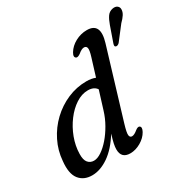

<svg xmlns="http://www.w3.org/2000/svg" viewBox="-168 -914 1082 1088"><g transform="rotate(-30 373.0 -370.0)"><path d="M572 -601.5 436.5 -153.5Q420.5 -100.5 422.8 -84.5Q425 -68.5 439 -68.5Q454 -68.5 476.5 -87.5Q493.5 -100.5 503 -95Q517 -86 502.5 -59.5Q486 -29.5 451.8 -9.5Q417.5 10.5 382.5 10.5Q324 10.5 324 -48.5Q324 -64 328.2 -84.5Q332.5 -105 343.5 -141Q296.5 -65 241.5 -27.2Q186.5 10.5 133.5 10.5Q78.5 10.5 49.2 -27Q20 -64.5 28.5 -143.5Q33.5 -209.5 62.8 -268.2Q92 -327 139.2 -372Q186.5 -417 245.8 -442.5Q305 -468 369.5 -468Q402.5 -468 427.5 -458L463 -573Q475 -611.5 472 -626.2Q469 -641 453.5 -641Q438 -641 415 -621.5Q396.5 -608.5 387 -613.5Q371.5 -622.5 387 -648.5Q405.5 -679.5 441.2 -698.8Q477 -718 516.5 -718Q607 -718 572 -601.5ZM131 -130.5Q130 -91 144.8 -73.8Q159.5 -56.5 183.5 -56.5Q206 -56.5 233 -74.5Q260 -92.5 286.8 -123.2Q313.5 -154 336 -193.5Q358.5 -233 371.5 -276L408 -393.5Q391 -419.5 351 -419.5Q311 -419.5 272.2 -394.2Q233.5 -369 202 -327Q170.5 -285 151.2 -233.8Q132 -182.5 131 -130.5ZM645 -678Q655.5 -708 668.5 -727Q681.5 -746 705 -750.5Q724 -754 735.5 -745Q747 -736 746 -720.5Q745.5 -704.5 735.2 -688.5Q725 -672.5 706 -654L636.5 -564Q623.5 -551.5 612.5 -556Q607 -558.5 607.2 -564.8Q607.5 -571 610 -578Z"/></g></svg>

Font: Fraunces 9pt Soft
Style: Italic
Weight: 400
Italic angle: -16°
Version: Version 1.000;[0bf87f6ff]